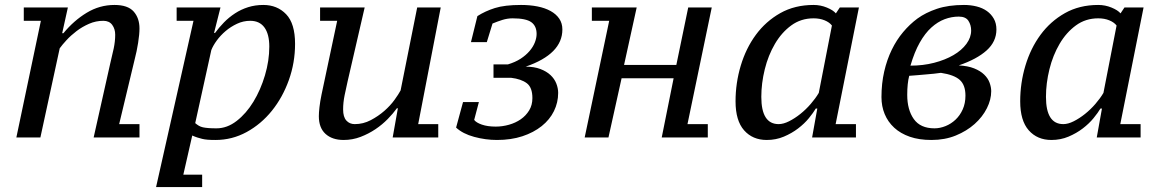

<svg xmlns="http://www.w3.org/2000/svg" viewBox="-20 -555 4683 775"><path d="M425 -299 358 0H456H543V-54H461L524 -317C529.3 -337 533.8 -358.7 537.5 -382C541.2 -405.3 543 -424.7 543 -440C543 -468 535.2 -490.8 519.5 -508.5C503.8 -526.2 478 -535 442 -535C402 -535 364.7 -524.5 330 -503.5C295.3 -482.5 264 -455 236 -421H231L254 -525H76V-471H145L46 0H143L221 -360C227.7 -369.3 236.8 -380.3 248.5 -393C260.2 -405.7 273.7 -417.8 289 -429.5C304.3 -441.2 321.2 -451 339.5 -459C357.8 -467 377 -471 397 -471C413 -471 425 -465.5 433 -454.5C441 -443.5 445 -430.3 445 -415C445 -397 443 -378.5 439 -359.5C435 -340.5 430.3 -320.3 425 -299Z M720 150 756 -8C763.3 -4.7 770.2 -2 776.5 0C782.8 2 789.3 3.8 796 5.5C802.7 7.2 810.3 8.3 819 9C827.7 9.7 838 10 850 10C894.7 10 936.5 -0.7 975.5 -22C1014.5 -43.3 1048.5 -72 1077.5 -108C1106.5 -144 1129.3 -185.3 1146 -232C1162.7 -278.7 1171 -327.3 1171 -378C1171 -432.7 1159 -472.5 1135 -497.5C1111 -522.5 1080.3 -535 1043 -535C1021 -535 1000.5 -532 981.5 -526C962.5 -520 944.8 -511.7 928.5 -501C912.2 -490.3 897.3 -478.2 884 -464.5C870.7 -450.8 858.7 -436.7 848 -422H844L870 -525H693V-471H761L610 200H796V150ZM990 -471C1015.3 -471 1034.5 -462 1047.5 -444C1060.5 -426 1067 -400.3 1067 -367C1067 -329 1061.2 -290.3 1049.5 -251C1037.8 -211.7 1022.3 -176.2 1003 -144.5C983.7 -112.8 961.2 -87 935.5 -67C909.8 -47 882.7 -37 854 -37C841.3 -37 830.7 -37.3 822 -38C813.3 -38.7 805.8 -39.7 799.5 -41C793.2 -42.3 787.5 -44.5 782.5 -47.5C777.5 -50.5 772.7 -54 768 -58L833 -353C837.7 -365 845 -377.8 855 -391.5C865 -405.2 876.8 -417.8 890.5 -429.5C904.2 -441.2 919.5 -451 936.5 -459C953.5 -467 971.3 -471 990 -471Z M1749 -54H1668L1759 -525H1664L1597 -190C1591.7 -180 1583.5 -167.3 1572.5 -152C1561.5 -136.7 1547.8 -121.8 1531.5 -107.5C1515.2 -93.2 1496.8 -80.7 1476.5 -70C1456.2 -59.3 1434.7 -54 1412 -54C1398 -54 1386.7 -58.8 1378 -68.5C1369.3 -78.2 1365 -93 1365 -113C1365 -131.7 1367 -150.8 1371 -170.5C1375 -190.2 1379 -208.7 1383 -226L1452 -525H1272V-471H1341L1278 -174C1274 -154.7 1271.2 -137.5 1269.5 -122.5C1267.8 -107.5 1267 -95.3 1267 -86C1267 -54.7 1276 -30.8 1294 -14.5C1312 1.8 1336.3 10 1367 10C1391 10 1413.8 5.8 1435.5 -2.5C1457.2 -10.8 1477.2 -21.2 1495.5 -33.5C1513.8 -45.8 1530.3 -59.5 1545 -74.5C1559.7 -89.5 1572 -104 1582 -118H1586L1565 0H1749Z M1849 -143 1821 -40C1839 -23.3 1863.3 -10.8 1894 -2.5C1924.7 5.8 1955.3 10 1986 10C2024 10 2058.2 5 2088.5 -5C2118.8 -15 2144.8 -28.7 2166.5 -46C2188.2 -63.3 2204.7 -83.5 2216 -106.5C2227.3 -129.5 2233 -154 2233 -180C2233 -192.7 2230.5 -205.3 2225.5 -218C2220.5 -230.7 2212.7 -242 2202 -252C2191.3 -262 2177.7 -270.2 2161 -276.5C2144.3 -282.8 2124.7 -286 2102 -286C2200.7 -320 2250 -370 2250 -436C2250 -452.7 2245.8 -467.2 2237.5 -479.5C2229.2 -491.8 2217.5 -502.2 2202.5 -510.5C2187.5 -518.8 2169.8 -525 2149.5 -529C2129.2 -533 2107 -535 2083 -535C2039 -535 2003.8 -530.8 1977.5 -522.5C1951.2 -514.2 1927.7 -503.3 1907 -490L1881 -385H1945L1968 -460C1980.7 -465.3 1993.8 -470.2 2007.5 -474.5C2021.2 -478.8 2035 -481 2049 -481C2085 -481 2110.2 -475.8 2124.5 -465.5C2138.8 -455.2 2146 -439.3 2146 -418C2146 -407.3 2143.7 -396 2139 -384C2134.3 -372 2127.2 -360.3 2117.5 -349C2107.8 -337.7 2095.8 -327.3 2081.5 -318C2067.2 -308.7 2050 -301 2030 -295H1972V-241H2043C2070.3 -237.7 2091.5 -230.3 2106.5 -219C2121.5 -207.7 2129 -187.7 2129 -159C2129 -140.3 2124.7 -123.8 2116 -109.5C2107.3 -95.2 2096 -83.2 2082 -73.5C2068 -63.8 2052.2 -56.5 2034.5 -51.5C2016.8 -46.5 1999 -44 1981 -44C1959 -44 1940.3 -46.7 1925 -52C1909.7 -57.3 1899.3 -63.7 1894 -71L1913 -143Z M2853 -525H2758L2710 -293H2499L2550 -525H2369V-471H2439L2340 0H2436L2489 -239H2699L2651 0H2837V-54H2755Z M3123 -54C3076.3 -54 3053 -90.7 3053 -164C3053 -200.7 3057.7 -237.8 3067 -275.5C3076.3 -313.2 3090 -347.3 3108 -378C3126 -408.7 3148 -433.5 3174 -452.5C3200 -471.5 3230 -481 3264 -481C3280.7 -481 3295.5 -478.3 3308.5 -473C3321.5 -467.7 3331.3 -460.7 3338 -452L3285 -180C3276.3 -165.3 3265.5 -150.5 3252.5 -135.5C3239.5 -120.5 3225.5 -107 3210.5 -95C3195.5 -83 3180.3 -73.2 3165 -65.5C3149.7 -57.8 3135.7 -54 3123 -54ZM3273 -117H3279L3258 0H3435V-54H3353L3447 -525H3370L3354 -501C3346.7 -509.7 3334.5 -517.5 3317.5 -524.5C3300.5 -531.5 3282.7 -535 3264 -535C3213.3 -535 3168.5 -524 3129.5 -502C3090.5 -480 3057.7 -450.8 3031 -414.5C3004.3 -378.2 2984 -336.7 2970 -290C2956 -243.3 2949 -195.3 2949 -146C2949 -94 2960.5 -55 2983.5 -29C3006.5 -3 3037 10 3075 10C3099.7 10 3122.7 5.5 3144 -3.5C3165.3 -12.5 3184.5 -23.5 3201.5 -36.5C3218.5 -49.5 3233 -63.3 3245 -78C3257 -92.7 3266.3 -105.7 3273 -117Z M4002 -436C4002 -452.7 3998.5 -467.2 3991.5 -479.5C3984.5 -491.8 3975.2 -502.2 3963.5 -510.5C3951.8 -518.8 3938 -525 3922 -529C3906 -533 3889 -535 3871 -535C3829 -535 3792.7 -529.8 3762 -519.5C3731.3 -509.2 3705 -496 3683 -480C3662.3 -464.7 3643.2 -446.5 3625.5 -425.5C3607.8 -404.5 3592.5 -380.7 3579.5 -354C3566.5 -327.3 3556.3 -298 3549 -266C3541.7 -234 3538 -199.7 3538 -163C3538 -138.3 3542.3 -115.5 3551 -94.5C3559.7 -73.5 3572.5 -55.2 3589.5 -39.5C3606.5 -23.8 3627.5 -11.7 3652.5 -3C3677.5 5.7 3706.7 10 3740 10C3776 10 3808.7 4 3838 -8C3867.3 -20 3892.7 -35.5 3914 -54.5C3935.3 -73.5 3951.8 -94.7 3963.5 -118C3975.2 -141.3 3981 -164.3 3981 -187C3981 -197.7 3978.8 -209 3974.5 -221C3970.2 -233 3962.8 -244 3952.5 -254C3942.2 -264 3928.7 -272.3 3912 -279C3895.3 -285.7 3874.7 -289.7 3850 -291C3898.7 -307.7 3936.2 -327.8 3962.5 -351.5C3988.8 -375.2 4002 -403.3 4002 -436ZM3877 -169C3877 -148.3 3873.3 -129.8 3866 -113.5C3858.7 -97.2 3849 -83.3 3837 -72C3825 -60.7 3811.5 -52 3796.5 -46C3781.5 -40 3766.7 -37 3752 -37C3714 -37 3686.2 -49.5 3668.5 -74.5C3650.8 -99.5 3642 -132 3642 -172C3642 -203.3 3644.7 -229 3650 -249C3660 -249.7 3670.8 -250.5 3682.5 -251.5L3717 -254.5L3750 -257.5C3760.7 -258.5 3770 -259.7 3778 -261C3813.3 -255.7 3838.7 -246.2 3854 -232.5C3869.3 -218.8 3877 -197.7 3877 -169ZM3850 -488C3868.7 -488 3881.7 -482.3 3889 -471C3896.3 -459.7 3900 -446.7 3900 -432C3900 -413.3 3893.7 -395.3 3881 -378C3868.3 -360.7 3850.8 -345.5 3828.5 -332.5C3806.2 -319.5 3780.2 -309.2 3750.5 -301.5C3720.8 -293.8 3689 -290 3655 -290C3665.7 -326.7 3678.2 -357.7 3692.5 -383C3706.8 -408.3 3722.5 -428.7 3739.5 -444C3756.5 -459.3 3774.3 -470.5 3793 -477.5C3811.7 -484.5 3830.7 -488 3850 -488Z M4272 -54C4225.3 -54 4202 -90.7 4202 -164C4202 -200.7 4206.7 -237.8 4216 -275.5C4225.3 -313.2 4239 -347.3 4257 -378C4275 -408.7 4297 -433.5 4323 -452.5C4349 -471.5 4379 -481 4413 -481C4429.7 -481 4444.5 -478.3 4457.5 -473C4470.5 -467.7 4480.3 -460.7 4487 -452L4434 -180C4425.3 -165.3 4414.5 -150.5 4401.5 -135.5C4388.5 -120.5 4374.5 -107 4359.5 -95C4344.5 -83 4329.3 -73.2 4314 -65.5C4298.7 -57.8 4284.7 -54 4272 -54ZM4422 -117H4428L4407 0H4584V-54H4502L4596 -525H4519L4503 -501C4495.7 -509.7 4483.5 -517.5 4466.5 -524.5C4449.5 -531.5 4431.7 -535 4413 -535C4362.3 -535 4317.5 -524 4278.5 -502C4239.5 -480 4206.7 -450.8 4180 -414.5C4153.3 -378.2 4133 -336.7 4119 -290C4105 -243.3 4098 -195.3 4098 -146C4098 -94 4109.5 -55 4132.5 -29C4155.5 -3 4186 10 4224 10C4248.7 10 4271.7 5.5 4293 -3.5C4314.3 -12.5 4333.5 -23.5 4350.5 -36.5C4367.5 -49.5 4382 -63.3 4394 -78C4406 -92.7 4415.3 -105.7 4422 -117Z"/></svg>

Font: PT Serif Caption
Style: Italic
Weight: 400
Italic angle: -12°
Designer: A.Korolkova, O.Umpeleva, V.Yefimov
Foundry: ParaType Ltd
Version: Version 1.000W OFL